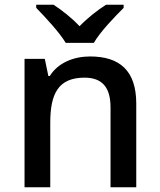

<svg xmlns="http://www.w3.org/2000/svg" viewBox="-20 -786 671 806"><path d="M256 -606H374C399 -651 462 -716 499 -753V-766H425C390 -744 349 -712 314 -676C280 -712 240 -743 205 -766H132V-753C169 -715 229 -651 256 -606ZM358 -549C290 -549 224 -523 189 -467H183L168 -539H83V0H191V-271C191 -393 225 -460 335 -460C410 -460 444 -418 444 -335V0H552V-351C552 -490 482 -549 358 -549Z"/></svg>

Font: Noto Sans Lisu Medium
Style: Regular
Weight: 500
Designer: Monotype Design Team. David Williams.
Foundry: Monotype Imaging Inc.
Version: Version 2.102